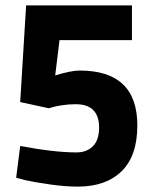

<svg xmlns="http://www.w3.org/2000/svg" viewBox="-20 -681 570 713"><path d="M77 -661H470V-532H201L185 -401Q244 -419 276 -419Q490 -419 490 -215Q490 -102 431.5 -45Q373 12 269 12Q223 12 166 4Q109 -4 74 -12L40 -21L55 -139Q181 -115 264 -115Q302 -115 325 -138Q348 -161 348 -207Q348 -294 261 -294Q234 -294 209 -290Q184 -286 172 -282L161 -279L55 -302Z"/></svg>

Font: TypoPRO Titillium Maps
Style: 999 wt
Weight: 900
Designer: Campivisivi
Foundry: Accademia di Belle Arti di Urbino and students of MA course of Visual design
Version: Version 001.001